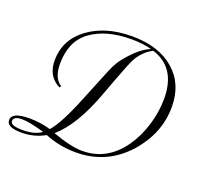

<svg xmlns="http://www.w3.org/2000/svg" viewBox="-91 -614 848 750"><g transform="rotate(20 332.5 -239.0)"><path d="M299.2 -331.7Q308.3 -354.2 320 -372.5Q335.8 -396.7 365.8 -426.7Q394.2 -455 425.8 -468.3Q388.3 -478.3 342.5 -478.3Q237.5 -478.3 174.2 -432.5Q111.7 -387.5 111.7 -292.5Q111.7 -233.3 145.8 -211.7L141.7 -205Q87.5 -231.7 87.5 -298.3Q87.5 -383.3 158.3 -436.7Q230 -490 340.8 -490Q452.5 -490 516.7 -433.3Q580 -378.3 580 -283.3Q580 -171.7 498.3 -80.8Q413.3 11.7 287.5 11.7Q220 11.7 158.3 -13.3Q115 11.7 60.8 11.7Q0 11.7 0 -18.3Q0 -51.7 73.3 -51.7Q119.2 -51.7 161.7 -39.2Q197.5 -80 243.3 -195ZM476.7 -94.2Q506.7 -136.7 523.8 -192.5Q540.8 -248.3 540.8 -303.3Q540.8 -432.5 436.7 -465Q404.2 -448.3 382.5 -416.7Q370.8 -398.3 360 -370.8Q334.2 -305 310.8 -240.8Q256.7 -92.5 184.2 -30.8Q261.7 -2.5 309.2 -2.5Q412.5 -2.5 476.7 -94.2ZM11.7 -18.3Q11.7 0.8 63.3 0.8Q112.5 0.8 140.8 -20Q78.3 -38.3 47.5 -38.3Q11.7 -38.3 11.7 -18.3Z"/></g></svg>

Font: Sirivennela
Style: Regular
Weight: 400
Designer: Appaji Ambarisha Darbha
Foundry: Appaji Ambarisha Darbha
Version: Version 1.00; ttfautohint (v1.8.4.7-5d5b)